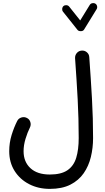

<svg xmlns="http://www.w3.org/2000/svg" viewBox="-20 -964 678 1240"><path d="M595.7 -940.4Q604.5 -935.1 606.9 -924.3Q609.4 -913.6 604 -904.8L522.9 -772.9Q516.6 -762.7 501.7 -762.7Q486.8 -762.7 480.5 -771L386.7 -888.7Q380.4 -897 381.6 -908Q382.8 -918.9 390.6 -925.3Q398.9 -931.6 409.9 -930.4Q420.9 -929.2 427.2 -920.9L498 -832L559.6 -932.1Q564.9 -940.9 575.7 -943.4Q586.4 -945.8 595.7 -940.4ZM39.6 12.7Q39.6 -42 54.9 -91.8Q70.3 -141.6 90.8 -182.1Q99.1 -199.2 117.7 -205.1Q136.2 -210.9 152.8 -202.6Q169.9 -194.8 175.8 -176.3Q181.6 -157.7 173.3 -140.6Q157.2 -108.4 144.8 -67.4Q132.3 -26.4 132.3 12.7Q132.3 81.1 176.5 122.1Q220.7 163.1 301.8 163.1Q375 163.1 415.5 135.5Q456.1 107.9 472.2 55.2Q488.3 2.4 488.3 -72.3Q488.3 -197.8 481.7 -321.8Q475.1 -445.8 464.8 -588.4Q463.9 -607.4 476.3 -621.8Q488.8 -636.2 507.8 -637.2Q526.9 -638.7 541.3 -626.2Q555.7 -613.8 556.6 -594.7Q566.9 -452.1 574 -326.4Q581.1 -200.7 581.1 -72.3Q581.1 -9.3 566.9 49.6Q552.7 108.4 520.5 154.8Q488.3 201.2 434.6 228.5Q380.9 255.9 301.8 255.9Q227.5 255.9 168.2 225.3Q108.9 194.8 74.2 139.9Q39.6 85 39.6 12.7Z"/></svg>

Font: Mikhak-FD Medium
Style: Regular
Weight: 500
Designer: Amin Abedi
Version: Version 3.2